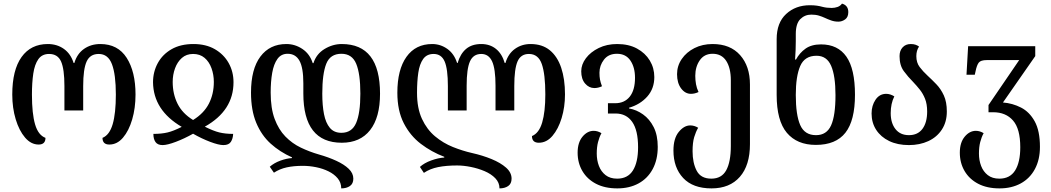

<svg xmlns="http://www.w3.org/2000/svg" viewBox="-20 -792 5827 1064"><path d="M194 9Q152 9 119 -29.5Q86 -68 67 -131Q48 -194 48 -268Q48 -404 99.5 -476Q151 -548 245 -548Q296 -548 334 -521Q372 -494 388 -443H392Q407 -494 445.5 -521Q484 -548 536 -548Q633 -548 682 -471.5Q731 -395 731 -268Q731 -193 712.5 -130Q694 -67 661.5 -29Q629 9 586 9Q548 9 548 -28Q587 -44 604.5 -104Q622 -164 622 -268Q622 -379 600.5 -436Q579 -493 527 -493Q479 -493 460 -451Q441 -409 441 -315V-180H337V-315Q337 -409 318.5 -451Q300 -493 252 -493Q213 -493 192.5 -464Q172 -435 164.5 -384.5Q157 -334 157 -268Q157 -162 174.5 -102.5Q192 -43 232 -28Q232 9 194 9Z M881 12Q854 12 842 -4.5Q830 -21 830 -50Q875 -50 908.5 -58Q942 -66 987 -89Q830 -181 828 -336Q828 -394 854.5 -442.5Q881 -491 931 -519.5Q981 -548 1052 -548Q1121 -548 1170.5 -519.5Q1220 -491 1247 -443Q1274 -395 1274 -336Q1274 -179 1115 -90Q1163 -66 1196 -58Q1229 -50 1272 -50Q1271 -24 1259.5 -6Q1248 12 1218 12Q1192 12 1144.5 -6Q1097 -24 1050 -51Q1002 -24 954.5 -6Q907 12 881 12ZM1050 -127Q1110 -164 1137.5 -217.5Q1165 -271 1165 -338Q1165 -378 1152 -414Q1139 -450 1113.5 -471.5Q1088 -493 1050 -493Q1013 -493 988 -471Q963 -449 950 -413.5Q937 -378 937 -338Q937 -271 964 -217Q991 -163 1050 -127Z M1874 -1Q1661 -1 1661 -274V-330Q1661 -417 1639.5 -455.5Q1618 -494 1574 -494Q1538 -494 1517.5 -465.5Q1497 -437 1488.5 -388.5Q1480 -340 1480 -279Q1480 -192 1502 -133Q1524 -74 1561.5 -35.5Q1599 3 1647 26Q1695 49 1747 64Q1800 79 1843.5 99Q1887 119 1912.5 143.5Q1938 168 1938 198Q1938 226 1919 239Q1900 252 1871 252Q1871 220 1851.5 196.5Q1832 173 1800.5 157.5Q1769 142 1731.5 134.5Q1694 127 1658 127Q1608 127 1569 135.5Q1530 144 1498 165L1475 132Q1499 111 1533 98.5Q1567 86 1598 84V80Q1531 50 1480 4Q1429 -42 1400 -111.5Q1371 -181 1371 -279Q1371 -409 1423 -478.5Q1475 -548 1567 -548Q1615 -548 1656 -520.5Q1697 -493 1713 -442H1717Q1733 -493 1778.5 -520.5Q1824 -548 1874 -548Q2086 -548 2086 -273Q2086 -141 2031 -71Q1976 -1 1874 -1ZM1872 -494Q1810 -494 1788 -438.5Q1766 -383 1766 -273Q1766 -208 1775.5 -159.5Q1785 -111 1808 -83.5Q1831 -56 1872 -56Q1930 -56 1953.5 -110.5Q1977 -165 1977 -273Q1977 -383 1954 -438.5Q1931 -494 1872 -494Z M2920 -548Q2985 -548 3027 -513.5Q3069 -479 3090 -416.5Q3111 -354 3111 -269Q3111 -199 3092.5 -138Q3074 -77 3041.5 -39Q3009 -1 2966 -1Q2928 -1 2928 -38Q2967 -54 2984.5 -113Q3002 -172 3002 -269Q3002 -381 2982.5 -437Q2963 -493 2911 -493Q2866 -493 2848 -451.5Q2830 -410 2830 -315V-180H2726V-317Q2726 -411 2707 -452Q2688 -493 2647 -493Q2603 -493 2584.5 -452Q2566 -411 2566 -317V-180H2462V-315Q2462 -410 2444 -451.5Q2426 -493 2383 -493Q2345 -493 2325 -465Q2305 -437 2298 -388.5Q2291 -340 2291 -278Q2291 -192 2318.5 -133Q2346 -74 2391 -36.5Q2436 1 2489.5 22.5Q2543 44 2596 56Q2654 69 2704 89.5Q2754 110 2784.5 137Q2815 164 2815 198Q2815 226 2796 239Q2777 252 2748 252Q2748 220 2725 196Q2702 172 2665.5 156.5Q2629 141 2588.5 133Q2548 125 2513 125Q2453 125 2408 134Q2363 143 2329 166L2307 133Q2331 111 2370 97Q2409 83 2442 81V77Q2371 50 2312 5Q2253 -40 2217.5 -109.5Q2182 -179 2182 -278Q2182 -406 2232.5 -477Q2283 -548 2375 -548Q2421 -548 2459 -521Q2497 -494 2513 -443H2516Q2531 -494 2563 -521Q2595 -548 2647 -548Q2695 -548 2728.5 -521Q2762 -494 2777 -443H2781Q2796 -494 2833.5 -521Q2871 -548 2920 -548Z M3401 252Q3332 252 3283 226.5Q3234 201 3207.5 156Q3181 111 3181 54Q3181 -2 3208 -34.5Q3235 -67 3270 -67Q3292 -67 3313 -54Q3301 -32 3294 -4.5Q3287 23 3287 59Q3287 96 3299 127.5Q3311 159 3336 178.5Q3361 198 3400 198Q3459 198 3487.5 152.5Q3516 107 3516 24Q3516 -70 3483.5 -116.5Q3451 -163 3391 -163H3349V-220H3389Q3441 -220 3470 -256.5Q3499 -293 3499 -361Q3499 -419 3473.5 -456.5Q3448 -494 3399 -494Q3352 -494 3327 -461.5Q3302 -429 3302 -389Q3302 -367 3305 -351Q3308 -335 3316 -314Q3295 -304 3274 -304Q3244 -304 3222.5 -329Q3201 -354 3201 -397Q3201 -435 3227 -469.5Q3253 -504 3298 -526Q3343 -548 3400 -548Q3464 -548 3510 -523Q3556 -498 3581 -456.5Q3606 -415 3606 -365Q3606 -301 3567 -257Q3528 -213 3466 -195V-191Q3507 -184 3543.5 -158Q3580 -132 3602.5 -87.5Q3625 -43 3625 22Q3625 93 3597 145Q3569 197 3518.5 224.5Q3468 252 3401 252Z M3923 252Q3820 252 3766 194.5Q3712 137 3712 42Q3712 -25 3741.5 -61Q3771 -97 3805 -97Q3828 -97 3849 -84Q3836 -62 3827 -32Q3818 -2 3818 46Q3818 111 3841 154.5Q3864 198 3922 198Q3979 198 4004.5 151.5Q4030 105 4030 17V-347Q4030 -415 4004.5 -454.5Q3979 -494 3929 -494Q3883 -494 3858 -458Q3833 -422 3833 -372Q3833 -348 3837 -325.5Q3841 -303 3851 -282Q3830 -272 3809 -272Q3777 -272 3754.5 -302Q3732 -332 3732 -381Q3732 -427 3758 -465Q3784 -503 3828.5 -525.5Q3873 -548 3929 -548Q4027 -548 4081.5 -486.5Q4136 -425 4136 -324V7Q4136 124 4080 188Q4024 252 3923 252Z M4501 11Q4397 11 4340.5 -56Q4284 -123 4284 -266V-575Q4284 -666 4336.5 -714.5Q4389 -763 4468 -763Q4491 -763 4507.5 -760.5Q4524 -758 4538 -754Q4561 -748 4589 -748Q4606 -748 4621.5 -753.5Q4637 -759 4646 -772Q4681 -762 4681 -725Q4681 -697 4663.5 -684.5Q4646 -672 4626 -672Q4605 -672 4586.5 -678.5Q4568 -685 4551 -693Q4536 -700 4518 -705.5Q4500 -711 4476 -711Q4440 -711 4415 -686Q4390 -661 4390 -604V-564Q4390 -543 4389 -514Q4388 -485 4386 -462H4391Q4411 -499 4444 -522.5Q4477 -546 4530 -546Q4623 -546 4670.5 -478Q4718 -410 4718 -267Q4718 -124 4665 -56.5Q4612 11 4501 11ZM4502 -43Q4561 -43 4585.5 -97Q4610 -151 4610 -265Q4610 -371 4586 -427Q4562 -483 4505 -483Q4439 -483 4414.5 -426Q4390 -369 4390 -266Q4390 -155 4414.5 -99Q4439 -43 4502 -43Z M5017 12Q4954 12 4907.5 -10.5Q4861 -33 4835.5 -72.5Q4810 -112 4810 -163Q4810 -207 4832 -239.5Q4854 -272 4891 -272Q4913 -272 4936 -258Q4916 -218 4916 -165Q4916 -110 4942.5 -76.5Q4969 -43 5017 -43Q5066 -43 5092 -78Q5118 -113 5118 -174Q5118 -215 5106.5 -244Q5095 -273 5077.5 -295Q5060 -317 5041 -337Q5012 -366 4988.5 -398Q4965 -430 4965 -481Q4965 -511 4982 -529.5Q4999 -548 5027 -548Q5043 -548 5054 -544Q5065 -540 5073 -534Q5058 -512 5058 -481Q5058 -445 5076.5 -420.5Q5095 -396 5120 -373Q5144 -351 5169 -325Q5194 -299 5210.5 -263Q5227 -227 5227 -174Q5227 -116 5199.5 -74Q5172 -32 5124.5 -10Q5077 12 5017 12Z M5519 252Q5450 252 5401 226.5Q5352 201 5325.5 156Q5299 111 5299 54Q5299 -2 5326 -34.5Q5353 -67 5388 -67Q5410 -67 5431 -54Q5419 -32 5412 -4.5Q5405 23 5405 59Q5405 96 5417 127.5Q5429 159 5454 178.5Q5479 198 5518 198Q5577 198 5605.5 152.5Q5634 107 5634 24Q5634 -78 5594 -124Q5554 -170 5484 -170H5458V-210L5628 -459H5448Q5415 -459 5404 -445Q5393 -431 5386 -396L5382 -378H5336L5345 -536H5717V-481L5538 -224Q5591 -220 5638 -196Q5685 -172 5714 -119.5Q5743 -67 5743 22Q5743 93 5715 145Q5687 197 5636.5 224.5Q5586 252 5519 252Z"/></svg>

Font: Noto Serif Georgian SemiCondensed Medium
Style: Regular
Weight: 500
Width: 4
Designer: Monotype Design Team, Akaki Razmadze
Foundry: Google LLC
Version: Version 2.003; ttfautohint (v1.8.4.7-5d5b)